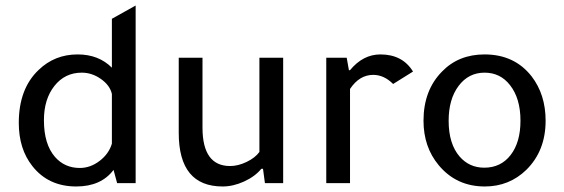

<svg xmlns="http://www.w3.org/2000/svg" viewBox="-20 -663 2043 695"><path d="M404 0 391 -48Q346 12 256 12Q155 12 97 -62Q48 -124 48 -218Q48 -342 120 -410Q178 -466 261 -466Q337 -466 385 -418V-595L471 -643V0ZM385 -143V-323Q378 -354 345.5 -377Q313 -400 276 -400Q215 -400 177 -352Q139 -304 139 -228Q139 -141 179 -95Q214 -55 269 -55Q307 -55 340.5 -80.5Q374 -106 385 -143Z M919 -454H1005V0H939L932 -52H926Q903 -24 863.5 -6Q824 12 786 12Q627 12 627 -182V-454H713V-201Q713 -62 813 -62Q842 -62 873 -77Q904 -92 919 -113Z M1243 -409H1247Q1294 -466 1357 -466Q1437 -466 1475 -404L1403 -359Q1370 -392 1331 -392Q1281 -392 1247 -341V0H1161V-454H1235Z M1735 12Q1632 12 1568 -65Q1513 -131 1513 -226Q1513 -336 1580 -404Q1640 -466 1734 -466Q1842 -466 1904 -387Q1955 -321 1955 -226Q1955 -117 1885 -48Q1823 12 1735 12ZM1733 -56Q1793 -56 1828.5 -102Q1864 -148 1864 -226Q1864 -307 1826 -355Q1791 -400 1734 -400Q1676 -400 1640 -352Q1604 -304 1604 -226Q1604 -142 1644 -96Q1679 -56 1733 -56Z"/></svg>

Font: TajawalTap Med
Style: Regular
Weight: 500
Designer: Boutros Fonts
Foundry: Created by Boutros International 2017
Version: Version 2.700